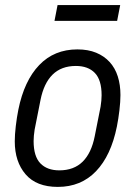

<svg xmlns="http://www.w3.org/2000/svg" viewBox="-20 -722 531 754"><path d="M207 12Q123 12 80.5 -37.5Q38 -87 38 -167Q38 -193 42 -227Q46 -261 52 -291Q75 -405 134 -466.5Q193 -528 284 -528Q326 -528 357.5 -515Q389 -502 410.5 -478.5Q432 -455 442.5 -422Q453 -389 453 -349Q453 -323 449 -289Q445 -255 439 -225Q416 -111 357 -49.5Q298 12 207 12ZM213 -53Q270 -53 304.5 -87Q339 -121 352 -187L375 -303Q377 -315 378 -327Q379 -339 379 -348Q379 -408 352.5 -435.5Q326 -463 278 -463Q221 -463 186.5 -429Q152 -395 139 -329L116 -213Q114 -201 113 -189Q112 -177 112 -168Q112 -108 138.5 -80.5Q165 -53 213 -53ZM206 -702H452L440 -640H194Z"/></svg>

Font: IBM Plex Sans Cond
Style: Italic
Weight: 400
Width: 3
Italic angle: -11°
Designer: Mike Abbink, Paul van der Laan, Pieter van Rosmalen
Foundry: Bold Monday
Version: Version 1.3